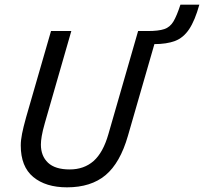

<svg xmlns="http://www.w3.org/2000/svg" viewBox="-20 -788 874 823"><path d="M640.6 -598.9Q630.5 -598.9 622 -599.5Q613.4 -600.1 600.9 -603.4Q588.4 -606.7 564.8 -613.5L572 -655H613.7Q659.7 -655 684.3 -663.3Q708.9 -671.6 723.5 -696.1Q738 -720.6 753.4 -768H834.5Q815.5 -699.9 790.8 -662.9Q766.1 -626 730.2 -612.4Q694.3 -598.9 640.6 -598.9ZM444.6 -212.9 572 -655H658L528.3 -205.6Q495 -89.7 432.5 -37.3Q369.9 15 267.3 15Q176 15 122.5 -29.4Q69 -73.8 69 -164.5Q69 -187 74.5 -214.7Q79.9 -242.4 92 -285.6L198.7 -655H285.7L172.3 -260.9Q162.4 -226.1 158.9 -204.8Q155.3 -183.4 155.3 -168.3Q155.3 -119.2 185.9 -90.4Q216.5 -61.7 278.7 -61.7Q340.1 -61.7 381.1 -97.8Q422 -133.9 444.6 -212.9Z"/></svg>

Font: Intel One Mono Light
Style: Italic
Weight: 300
Italic angle: -16°
Monospace: yes
Designer: Fred Shallcrass
Foundry: Frere-Jones Type LLC
Version: Version 1.004